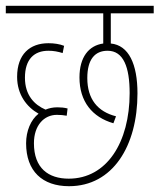

<svg xmlns="http://www.w3.org/2000/svg" viewBox="-20 -642 550 662"><path d="M217 -26C147 -26 97 -62 97 -148C97 -210 132 -246 176 -246C189 -246 198 -245 210 -243L213 -268C201 -271 190 -272 178 -272C162 -272 149 -269 137 -264C98 -281 66 -314 66 -374C66 -438 98 -467 147 -467C165 -467 180 -464 196 -459L201 -484C186 -490 167 -493 147 -493C83 -493 39 -455 39 -377C39 -316 72 -273 113 -250C86 -229 70 -190 70 -148C70 -52 126 0 218 0C369 0 454 -139 454 -320C454 -421 424 -486 362 -492V-596H510V-622H0V-596H336V-492C286 -485 254 -445 254 -375C254 -292 298 -238 371 -217L380 -241C317 -257 281 -300 281 -373C281 -437 307 -467 351 -467C406 -467 427 -410 427 -321C427 -151 348 -26 217 -26Z"/></svg>

Font: Noto Sans Devanagari ExtraCondensed Thin
Style: Regular
Weight: 100
Width: 2
Designer: Jelle Bosma - Monotype Design Team
Foundry: Monotype Imaging Inc.
Version: Version 2.004